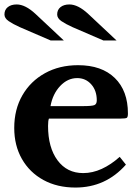

<svg xmlns="http://www.w3.org/2000/svg" viewBox="-26 -833 631 863"><path d="M512 -128 540 -93Q449 10 313 10Q231 10 169 -24Q107 -58 72.5 -118.5Q38 -179 38 -258Q38 -341 74.5 -404.5Q111 -468 176 -504Q241 -540 325 -540Q431 -540 490 -482.5Q549 -425 549 -323Q549 -307 544 -303.5Q539 -300 516 -300H194Q190 -291 190 -267Q190 -170 232.5 -112.5Q275 -55 348 -55Q390 -55 431.5 -74Q473 -93 512 -128ZM201 -356H346Q387 -356 398 -360.5Q409 -365 409 -382Q409 -426 384 -454Q359 -482 321 -482Q278 -482 244.5 -446.5Q211 -411 201 -356ZM439 -651 300 -711Q269 -725 250 -738Q231 -751 231 -768Q231 -789 246 -801Q261 -813 286 -813Q325 -813 371 -770L498 -651ZM202 -651 63 -711Q32 -725 13 -738Q-6 -751 -6 -768Q-6 -789 9 -801Q24 -813 49 -813Q88 -813 134 -770L261 -651Z"/></svg>

Font: Libre Baskerville
Style: Bold
Weight: 700
Designer: Pablo Impallari, Rodrigo Fuenzalida
Foundry: Pablo Impallari, Rodrigo Fuenzalida
Version: Version 1.051; ttfautohint (v1.8.4.7-5d5b)